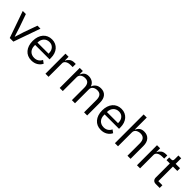

<svg xmlns="http://www.w3.org/2000/svg" viewBox="308 -2112 3496 3496"><g transform="rotate(45 2056.0 -364.0)"><path d="M199 0 18 -516H98L188 -260L244 -84H249L305 -260L397 -516H474L292 0Z M763 12Q710 12 667.5 -7Q625 -26 594.5 -61.5Q564 -97 547.5 -146.5Q531 -196 531 -258Q531 -319 547.5 -369Q564 -419 594.5 -454.5Q625 -490 667.5 -509Q710 -528 763 -528Q815 -528 856 -509Q897 -490 926 -456.5Q955 -423 970.5 -377Q986 -331 986 -276V-238H615V-214Q615 -181 625.5 -152.5Q636 -124 655.5 -103Q675 -82 703.5 -70Q732 -58 768 -58Q817 -58 853.5 -81Q890 -104 910 -147L967 -106Q942 -53 889 -20.5Q836 12 763 12ZM763 -461Q730 -461 703 -449.5Q676 -438 656.5 -417Q637 -396 626 -367.5Q615 -339 615 -305V-298H900V-309Q900 -378 862.5 -419.5Q825 -461 763 -461Z M1118 0V-516H1198V-421H1203Q1217 -458 1253 -487Q1289 -516 1352 -516H1383V-436H1336Q1271 -436 1234.5 -411.5Q1198 -387 1198 -350V0Z M1485 0V-516H1565V-432H1569Q1578 -452 1589.5 -469.5Q1601 -487 1617.5 -500Q1634 -513 1656 -520.5Q1678 -528 1708 -528Q1759 -528 1802 -503.5Q1845 -479 1866 -423H1868Q1882 -465 1920.5 -496.5Q1959 -528 2025 -528Q2104 -528 2148.5 -476.5Q2193 -425 2193 -331V0H2113V-317Q2113 -386 2086 -421Q2059 -456 2000 -456Q1976 -456 1954.5 -450Q1933 -444 1916 -432Q1899 -420 1889 -401.5Q1879 -383 1879 -358V0H1799V-317Q1799 -386 1772 -421Q1745 -456 1688 -456Q1664 -456 1642 -450Q1620 -444 1603 -432Q1586 -420 1575.5 -401.5Q1565 -383 1565 -358V0Z M2552 12Q2499 12 2456.5 -7Q2414 -26 2383.5 -61.5Q2353 -97 2336.5 -146.5Q2320 -196 2320 -258Q2320 -319 2336.5 -369Q2353 -419 2383.5 -454.5Q2414 -490 2456.5 -509Q2499 -528 2552 -528Q2604 -528 2645 -509Q2686 -490 2715 -456.5Q2744 -423 2759.5 -377Q2775 -331 2775 -276V-238H2404V-214Q2404 -181 2414.5 -152.5Q2425 -124 2444.5 -103Q2464 -82 2492.5 -70Q2521 -58 2557 -58Q2606 -58 2642.5 -81Q2679 -104 2699 -147L2756 -106Q2731 -53 2678 -20.5Q2625 12 2552 12ZM2552 -461Q2519 -461 2492 -449.5Q2465 -438 2445.5 -417Q2426 -396 2415 -367.5Q2404 -339 2404 -305V-298H2689V-309Q2689 -378 2651.5 -419.5Q2614 -461 2552 -461Z M2907 -740H2987V-432H2991Q3010 -476 3044.5 -502Q3079 -528 3137 -528Q3217 -528 3263.5 -476.5Q3310 -425 3310 -331V0H3230V-317Q3230 -456 3113 -456Q3089 -456 3066.5 -450Q3044 -444 3026 -432Q3008 -420 2997.5 -401.5Q2987 -383 2987 -358V0H2907Z M3475 0V-516H3555V-421H3560Q3574 -458 3610 -487Q3646 -516 3709 -516H3740V-436H3693Q3628 -436 3591.5 -411.5Q3555 -387 3555 -350V0Z M3960 0Q3918 0 3896.5 -23.5Q3875 -47 3875 -85V-446H3790V-516H3838Q3864 -516 3873.5 -526.5Q3883 -537 3883 -563V-659H3955V-516H4068V-446H3955V-70H4060V0Z"/></g></svg>

Font: IBM Plex Sans Thai Looped
Style: Regular
Weight: 400
Designer: Mike Abbink, Paul van der Laan, Pieter van Rosmalen, Ben Mitchell, Mark Frömberg
Foundry: Bold Monday
Version: Version 1.1